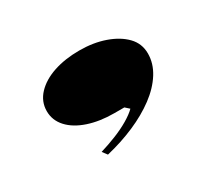

<svg xmlns="http://www.w3.org/2000/svg" viewBox="-62 -236 456 417"><g transform="rotate(-30 166.0 -27.5)"><path d="M108 86 99 74Q119 68 139 60Q159 52 175 42.5Q191 33 200 24L190 15H165Q129 15 100.5 5.5Q72 -4 56 -21.5Q40 -39 40 -62Q40 -86 57 -104Q74 -122 102.5 -131.5Q131 -141 167 -141Q202 -141 230.5 -131Q259 -121 276 -103.5Q293 -86 293 -61Q293 -36 278.5 -13Q264 10 238.5 29Q213 48 179.5 62.5Q146 77 108 86Z"/></g></svg>

Font: Kalnia SemiExpanded Medium
Style: Regular
Weight: 500
Width: 6
Designer: Frida Medrano
Foundry: Frida Medrano
Version: Version 1.105